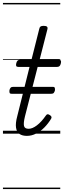

<svg xmlns="http://www.w3.org/2000/svg" viewBox="-20 -905 434 1300"><path d="M162 15Q131 15 112 2Q93 -11 88.5 -41Q84 -71 97 -119L180 -452H104Q93 -452 90 -458Q87 -464 90 -476Q93 -489 99 -494.5Q105 -500 115 -500H193L246 -710Q248 -721 254.5 -725.5Q261 -730 275 -730Q292 -730 298 -724.5Q304 -719 301 -707L248 -500H378Q389 -500 392 -494Q395 -488 392 -476Q389 -463 383 -457.5Q377 -452 367 -452H235L149 -117Q138 -72 142.5 -52.5Q147 -33 174 -33Q199 -33 229.5 -56Q260 -79 290 -122Q296 -131 302 -131.5Q308 -132 317 -126Q327 -120 328.5 -113.5Q330 -107 326 -101Q307 -69 281 -42.5Q255 -16 224.5 -0.5Q194 15 162 15ZM60 -270Q47 -270 45 -276.5Q43 -283 44 -294Q46 -304 51.5 -310.5Q57 -317 69 -317H337Q349 -317 351 -310Q353 -303 352 -293Q349 -282 344 -276Q339 -270 327 -270ZM0 365H388V375H0ZM0 -20H388V0H0ZM0 -505H388V-500H0ZM0 -885H388V-875H0Z"/></svg>

Font: Playwrite IS Guides
Style: Regular
Weight: 400
Designer: Veronika Burian, José Scaglione
Foundry: TypeTogether
Version: Version 1.003